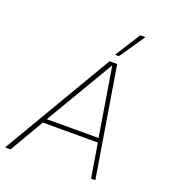

<svg xmlns="http://www.w3.org/2000/svg" viewBox="-149 -949 948 1060"><g transform="rotate(20 325.0 -418.5)"><path d="M398 -688 493 -837H523L421 -688ZM3 0 382 -644H427L533 0H508L475 -200H152L35 0ZM166 -225H470L404 -628Z"/></g></svg>

Font: Kanit Thin
Style: Italic
Weight: 250
Italic angle: -12°
Designer: Katatrad Team
Foundry: CadsonDemak
Version: Version 2.000; ttfautohint (v1.8.3)